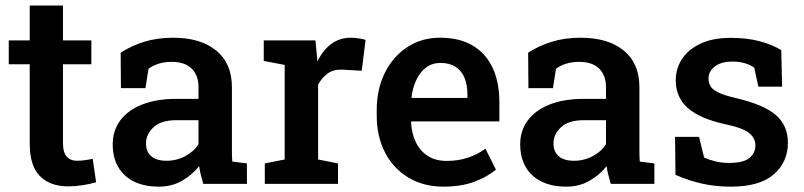

<svg xmlns="http://www.w3.org/2000/svg" viewBox="-20 -677 2959 707"><path d="M231.9 9.3Q164.6 9.3 127 -28.6Q89.4 -66.4 89.4 -149.4V-440.4H12.2V-528.3H89.4V-656.7H211.9V-528.3H316.4V-440.4H211.9V-149.4Q211.9 -115.7 225.8 -100.3Q239.7 -85 263.7 -85Q277.3 -85 294.2 -87.4Q311 -89.8 321.3 -92.3L334 -5.9Q312.5 0.5 284.9 4.9Q257.3 9.3 231.9 9.3Z M565.4 10.3Q484.9 10.3 439.9 -31.2Q395 -72.8 395 -145.5Q395 -195.3 422.4 -232.9Q449.7 -270.5 502.4 -291.7Q555.2 -313 630.4 -313H710.9V-357.4Q710.9 -399.4 685.8 -424.3Q660.6 -449.2 612.8 -449.2Q585.4 -449.2 564.5 -442.6Q543.5 -436 526.9 -423.8L515.6 -352.5H425.3L424.3 -482.9Q463.4 -508.3 511.2 -523.2Q559.1 -538.1 617.7 -538.1Q718.3 -538.1 776.1 -491Q834 -443.8 834 -356V-123Q834 -112.3 834.2 -102.1Q834.5 -91.8 835.4 -82L889.2 -75.2V0H728.5Q723.6 -17.1 719.5 -33.2Q715.3 -49.3 713.4 -65.4Q687 -32.2 649.7 -11Q612.3 10.3 565.4 10.3ZM593.3 -85Q630.4 -85 662.6 -102.3Q694.8 -119.6 710.9 -146V-234.4H628.9Q573.7 -234.4 545.7 -208.7Q517.6 -183.1 517.6 -148.9Q517.6 -118.2 537.1 -101.6Q556.6 -85 593.3 -85Z M955.1 0V-75.2L1028.3 -89.8V-438L951.2 -452.6V-528.3H1141.6L1147.9 -461.9L1148.9 -451.2Q1169.9 -493.2 1200.4 -515.6Q1231 -538.1 1272 -538.1Q1285.6 -538.1 1301 -535.6Q1316.4 -533.2 1326.2 -530.3L1312 -416.5L1243.2 -420.4Q1209.5 -422.4 1187.7 -407.2Q1166 -392.1 1151.4 -365.2V-89.8L1224.6 -75.2V0Z M1613.8 10.3Q1539.1 10.3 1483.6 -23.2Q1428.2 -56.6 1397.7 -115.7Q1367.2 -174.8 1367.2 -251V-271.5Q1367.2 -348.6 1397.2 -408.9Q1427.2 -469.2 1480 -503.7Q1532.7 -538.1 1600.1 -538.1Q1671.9 -538.1 1720.5 -509.3Q1769 -480.5 1793.9 -427.5Q1818.8 -374.5 1818.8 -300.3V-230H1494.6L1493.7 -227.5Q1495.6 -186 1511 -153.8Q1526.4 -121.6 1554.9 -103Q1583.5 -84.5 1624.5 -84.5Q1667.5 -84.5 1702.6 -96.2Q1737.8 -107.9 1767.6 -129.4L1806.2 -52.2Q1774.9 -25.9 1726.6 -7.8Q1678.2 10.3 1613.8 10.3ZM1496.6 -316.4H1701.2V-329.1Q1701.2 -363.8 1690.7 -389.9Q1680.2 -416 1658 -430.7Q1635.7 -445.3 1601.6 -445.3Q1571.8 -445.3 1549.3 -428.7Q1526.9 -412.1 1513.4 -383.5Q1500 -355 1495.1 -318.8Z M2065.9 10.3Q1985.4 10.3 1940.4 -31.2Q1895.5 -72.8 1895.5 -145.5Q1895.5 -195.3 1922.9 -232.9Q1950.2 -270.5 2002.9 -291.7Q2055.7 -313 2130.9 -313H2211.4V-357.4Q2211.4 -399.4 2186.3 -424.3Q2161.1 -449.2 2113.3 -449.2Q2085.9 -449.2 2064.9 -442.6Q2043.9 -436 2027.3 -423.8L2016.1 -352.5H1925.8L1924.8 -482.9Q1963.9 -508.3 2011.7 -523.2Q2059.6 -538.1 2118.2 -538.1Q2218.8 -538.1 2276.6 -491Q2334.5 -443.8 2334.5 -356V-123Q2334.5 -112.3 2334.7 -102.1Q2335 -91.8 2335.9 -82L2389.6 -75.2V0H2229Q2224.1 -17.1 2220 -33.2Q2215.8 -49.3 2213.9 -65.4Q2187.5 -32.2 2150.1 -11Q2112.8 10.3 2065.9 10.3ZM2093.8 -85Q2130.9 -85 2163.1 -102.3Q2195.3 -119.6 2211.4 -146V-234.4H2129.4Q2074.2 -234.4 2046.1 -208.7Q2018.1 -183.1 2018.1 -148.9Q2018.1 -118.2 2037.6 -101.6Q2057.1 -85 2093.8 -85Z M2671.4 10.3Q2614.7 10.3 2565.7 -0.7Q2516.6 -11.7 2467.3 -33.2L2465.8 -172.9H2554.2L2572.8 -96.7Q2593.8 -87.4 2616 -82.3Q2638.2 -77.1 2665.5 -77.1Q2718.3 -77.1 2740 -95.7Q2761.7 -114.3 2761.7 -141.6Q2761.7 -168 2739 -186.8Q2716.3 -205.6 2652.3 -219.2Q2557.6 -239.7 2512.9 -279.1Q2468.3 -318.4 2468.3 -381.3Q2468.3 -424.8 2491.5 -460Q2514.6 -495.1 2559.8 -516.4Q2605 -537.6 2670.9 -537.6Q2731 -537.6 2777.6 -525.1Q2824.2 -512.7 2856.9 -492.2L2859.9 -357.9H2772.5L2757.3 -427.7Q2742.2 -438.5 2722.2 -444.3Q2702.1 -450.2 2676.3 -450.2Q2635.7 -450.2 2612.3 -432.4Q2588.9 -414.6 2588.9 -387.7Q2588.9 -372.1 2596.4 -359.4Q2604 -346.7 2625.7 -336.2Q2647.5 -325.7 2689.5 -315.9Q2792.5 -292 2836.9 -253.4Q2881.3 -214.8 2881.3 -151.4Q2881.3 -80.6 2829.6 -35.2Q2777.8 10.3 2671.4 10.3Z"/></svg>

Font: Roboto Slab LO Medium
Style: Regular
Weight: 500
Designer: Google
Version: Version 2.000